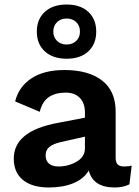

<svg xmlns="http://www.w3.org/2000/svg" viewBox="-20 -820 614 850"><path d="M563 -87 553 -4Q525 10 488 10Q392 10 373 -65Q351 -28 305 -9Q259 10 196 10Q123 10 82 -23Q41 -56 41 -118Q41 -240 236 -276L356 -299V-323Q356 -363 333.5 -386.5Q311 -410 271 -410Q225 -410 196 -390Q167 -370 156 -325L47 -371Q63 -436 119 -473Q175 -510 265 -510Q372 -510 432 -463.5Q492 -417 492 -326V-121Q492 -101 501 -92Q510 -83 529 -83Q550 -83 563 -87ZM356 -163V-215L249 -191Q215 -183 198.5 -169.5Q182 -156 182 -132Q182 -108 197 -95.5Q212 -83 239 -83Q283 -83 319.5 -104.5Q356 -126 356 -163ZM406 -680Q406 -625 371 -592.5Q336 -560 275 -560Q214 -560 178.5 -592.5Q143 -625 143 -680Q143 -735 178.5 -767.5Q214 -800 275 -800Q336 -800 371 -767.5Q406 -735 406 -680ZM216 -680Q216 -655 232.5 -639Q249 -623 275 -623Q301 -623 317.5 -639Q334 -655 334 -680Q334 -706 317.5 -722Q301 -738 275 -738Q249 -738 232.5 -722Q216 -706 216 -680Z"/></svg>

Font: Work Sans SemiBold
Style: Regular
Weight: 600
Designer: Wei Huang
Foundry: Wei Huang
Version: Version 1.500